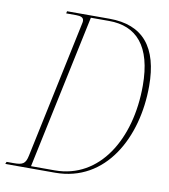

<svg xmlns="http://www.w3.org/2000/svg" viewBox="-96 -783 748 851"><g transform="rotate(10 278.5 -357.0)"><path d="M-15 0H209C437 0 553 -219 553 -450C553 -624 480 -714 328 -714H137L135 -704H180C201 -704 214 -699 214 -684C214 -681 214 -678 212 -670L82 -55C74 -16 61 -10 20 -10H-11ZM206 -10H99L246 -704H328C451 -704 525 -626 525 -447C525 -206 407 -10 206 -10Z"/></g></svg>

Font: Noto Serif Display Condensed Thin
Style: Italic
Weight: 100
Width: 3
Italic angle: -12°
Designer: Monotype Design Team
Foundry: Monotype Imaging Inc.
Version: Version 2.009